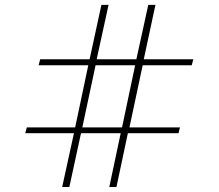

<svg xmlns="http://www.w3.org/2000/svg" viewBox="-20 -752 879 772"><path d="M277.3 -216.3 230 0H258.8L305.7 -216.3H465.3L419.4 0H448.2L494.1 -216.3H697.8L703.6 -239.7H500.5L553.7 -489.7H751L757.3 -513.7H558.1L605 -732.4H576.2L528.3 -513.7H368.7L416.5 -732.4H387.7L340.3 -513.7H141.6L135.3 -489.7H335L282.2 -239.7H87.9L81.5 -216.3ZM364.3 -489.7H523.4L470.7 -239.7H311Z"/></svg>

Font: Pinar FD VF
Style: Regular
Weight: 300
Designer: Amin Abedi
Version: Version 2.000